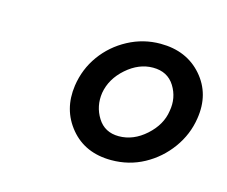

<svg xmlns="http://www.w3.org/2000/svg" viewBox="-50 -764 436 368"><g transform="rotate(15 168.0 -580.0)"><path d="M91 -580Q84 -531 113.5 -495.5Q143 -460 195 -460Q230 -460 259.5 -476Q289 -492 309 -519.5Q329 -547 334 -580Q342 -630 311.5 -665Q281 -700 229 -700Q195 -700 165 -684Q135 -668 115.5 -641Q96 -614 91 -580ZM145 -580Q150 -609 174.5 -630.5Q199 -652 227 -652Q256 -652 270 -629.5Q284 -607 279 -580Q275 -552 250.5 -530Q226 -508 197 -508Q169 -508 155 -530.5Q141 -553 145 -580Z"/></g></svg>

Font: Jost* 500 Medium Italic
Style: Italic
Weight: 500
Italic angle: -10°
Version: Version 3.200; ttfautohint (v0.97) -l 8 -r 50 -G 200 -x 14 -